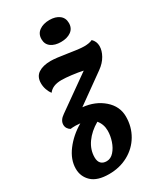

<svg xmlns="http://www.w3.org/2000/svg" viewBox="-245 -819 930 1101"><g transform="rotate(-30 220.0 -268.5)"><path d="M455 -464Q455 -434 437 -402Q419 -370 384 -345L194 -209Q275 -201 329.5 -153.5Q384 -106 384 -38Q384 29 352 83.5Q320 138 263.5 169Q207 200 136 200Q59 200 22 165Q-15 130 -15 78Q-15 18 28 -39Q71 -96 138 -135Q118 -137 108 -137Q85 -137 74 -135Q64 -140 56.5 -151Q49 -162 49 -176Q49 -206 83 -229L306 -387Q275 -394 234.5 -399Q194 -404 168 -404Q108 -404 83 -369Q71 -384 64 -404.5Q57 -425 57 -446Q57 -490 87.5 -510Q118 -530 169 -530Q201 -530 275 -518Q347 -506 378 -506Q413 -506 433 -516Q455 -495 455 -464ZM253 -20Q253 -63 227 -94Q173 -63 142 -19Q111 25 111 75Q111 102 124 115.5Q137 129 161 129Q188 129 209 105.5Q230 82 241.5 47.5Q253 13 253 -20ZM369 -666Q369 -631 343 -612.5Q317 -594 276 -594Q236 -594 211 -612Q186 -630 186 -664Q186 -699 212.5 -718Q239 -737 280 -737Q320 -737 344.5 -718.5Q369 -700 369 -666Z"/></g></svg>

Font: Sansita
Style: Bold Italic
Weight: 700
Italic angle: -11°
Designer: Pablo Cosgaya
Foundry: Omnibus-Type
Version: Version 1.006